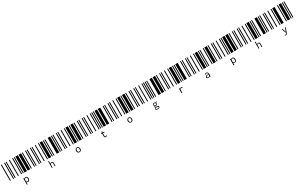

<svg xmlns="http://www.w3.org/2000/svg" viewBox="437 -3192 9687 6178"><g transform="rotate(-30 5280.0 -103.0)"><path d="M0 0V-590H30V0ZM120 0V-590H150V0ZM180 0V-590H210V0ZM300 0V-590H330V0ZM420 0V-590H450V0ZM480 0V-590H510V0ZM540 0V-590H630V0ZM660 0V-590H750V0ZM780 0V-590H810V0ZM900 0V-590H930V0ZM409 149H436V183Q442 164 456 155Q470 145 488 145Q507 145 524 155Q540 165 549 185Q559 204 559 233Q559 261 549 282Q539 303 523 313Q506 323 487 323Q472 323 459 316Q445 309 437 297V381H409ZM483 300Q503 300 517 284Q531 269 531 234Q531 202 519 185Q507 168 484 168Q463 168 450 186Q436 204 436 240Q437 269 449 284Q462 300 483 300Z M960 0V-590H990V0ZM1080 0V-590H1110V0ZM1140 0V-590H1170V0ZM1260 0V-590H1290V0ZM1380 0V-590H1410V0ZM1440 0V-590H1530V0ZM1560 0V-590H1590V0ZM1620 0V-590H1650V0ZM1740 0V-590H1830V0ZM1860 0V-590H1890V0ZM1374 72H1404V74Q1401 77 1401 79Q1400 82 1400 88V179Q1410 164 1425 154Q1440 145 1456 145Q1480 145 1494 162Q1508 179 1508 216V319H1482V217Q1482 191 1473 180Q1464 168 1450 168Q1438 168 1427 175Q1415 181 1408 194Q1400 206 1400 221V319H1374Z M1920 0V-590H1950V0ZM2040 0V-590H2070V0ZM2100 0V-590H2130V0ZM2220 0V-590H2250V0ZM2340 0V-590H2370V0ZM2400 0V-590H2490V0ZM2520 0V-590H2550V0ZM2580 0V-590H2670V0ZM2700 0V-590H2730V0ZM2820 0V-590H2850V0ZM2400 322Q2377 322 2359 311Q2342 300 2332 280Q2321 260 2321 234Q2321 208 2332 188Q2342 168 2359 157Q2377 145 2400 145Q2423 145 2440 157Q2458 168 2468 188Q2478 208 2478 234Q2478 260 2468 280Q2458 300 2440 311Q2423 322 2400 322ZM2400 300Q2414 300 2426 291Q2437 283 2444 268Q2450 252 2450 233Q2450 204 2436 186Q2422 168 2400 168Q2378 168 2364 186Q2350 204 2350 233Q2350 252 2356 268Q2363 283 2374 291Q2385 300 2400 300Z M2880 0V-590H2910V0ZM3000 0V-590H3030V0ZM3060 0V-590H3090V0ZM3180 0V-590H3210V0ZM3300 0V-590H3330V0ZM3360 0V-590H3390V0ZM3420 0V-590H3450V0ZM3480 0V-590H3570V0ZM3600 0V-590H3690V0ZM3780 0V-590H3810V0ZM3432 303Q3408 322 3378 322Q3350 322 3338 305Q3326 287 3326 249Q3326 242 3327 227L3331 171H3293V149H3332L3335 104L3364 99H3368V101Q3366 104 3365 107Q3363 110 3363 115L3359 149H3415V171H3357L3354 229Q3353 244 3353 248Q3353 278 3360 289Q3367 299 3382 299Q3393 299 3403 295Q3412 291 3424 282Z M3840 0V-590H3870V0ZM3960 0V-590H3990V0ZM4020 0V-590H4050V0ZM4140 0V-590H4170V0ZM4260 0V-590H4290V0ZM4320 0V-590H4410V0ZM4440 0V-590H4470V0ZM4500 0V-590H4590V0ZM4620 0V-590H4650V0ZM4740 0V-590H4770V0ZM4320 322Q4297 322 4279 311Q4262 300 4252 280Q4241 260 4241 234Q4241 208 4252 188Q4262 168 4279 157Q4297 145 4320 145Q4343 145 4360 157Q4378 168 4388 188Q4398 208 4398 234Q4398 260 4388 280Q4378 300 4360 311Q4343 322 4320 322ZM4320 300Q4334 300 4346 291Q4357 283 4364 268Q4370 252 4370 233Q4370 204 4356 186Q4342 168 4320 168Q4298 168 4284 186Q4270 204 4270 233Q4270 252 4276 268Q4283 283 4294 291Q4305 300 4320 300Z M4800 0V-590H4830V0ZM4920 0V-590H4950V0ZM4980 0V-590H5010V0ZM5100 0V-590H5130V0ZM5220 0V-590H5250V0ZM5280 0V-590H5310V0ZM5340 0V-590H5370V0ZM5400 0V-590H5430V0ZM5520 0V-590H5610V0ZM5640 0V-590H5730V0ZM5364 167Q5360 166 5354 166Q5336 166 5324 174Q5331 187 5331 202Q5331 219 5323 232Q5316 246 5302 254Q5289 261 5271 261Q5257 261 5245 256Q5238 264 5238 272Q5238 281 5249 285Q5261 289 5290 289Q5326 289 5339 299Q5352 310 5352 332Q5352 354 5335 368Q5317 383 5279 383Q5242 383 5222 372Q5201 361 5201 339Q5201 326 5209 316Q5216 306 5228 301Q5215 293 5215 278Q5215 263 5230 247Q5221 239 5216 227Q5212 216 5212 202Q5212 186 5219 172Q5226 158 5240 151Q5253 143 5271 143Q5298 143 5315 160Q5323 152 5333 148Q5342 144 5354 144L5360 145ZM5271 239Q5287 239 5298 228Q5308 218 5308 202Q5308 186 5298 175Q5287 165 5271 165Q5255 165 5244 175Q5234 186 5234 202Q5234 218 5244 228Q5255 239 5271 239ZM5328 336Q5328 327 5325 322Q5322 317 5312 314Q5303 312 5284 312Q5258 312 5242 307Q5233 313 5229 319Q5226 326 5226 336Q5226 349 5240 356Q5254 363 5279 363Q5304 363 5316 356Q5328 348 5328 336Z M5760 0V-590H5790V0ZM5880 0V-590H5910V0ZM5940 0V-590H5970V0ZM6060 0V-590H6090V0ZM6180 0V-590H6210V0ZM6240 0V-590H6330V0ZM6360 0V-590H6390V0ZM6420 0V-590H6450V0ZM6480 0V-590H6570V0ZM6660 0V-590H6690V0ZM6272 145Q6299 145 6317 164L6305 184L6304 188L6301 186Q6300 182 6299 180Q6297 177 6292 174Q6283 168 6270 168Q6257 168 6245 175Q6233 181 6226 195Q6218 209 6218 229V319H6191V149H6219L6218 180Q6225 164 6240 154Q6255 145 6272 145Z M6720 0V-590H6750V0ZM6840 0V-590H6870V0ZM6900 0V-590H6930V0ZM7020 0V-590H7050V0ZM7140 0V-590H7170V0ZM7200 0V-590H7290V0ZM7320 0V-590H7350V0ZM7380 0V-590H7410V0ZM7500 0V-590H7530V0ZM7560 0V-590H7650V0ZM7198 145Q7234 145 7253 164Q7272 183 7272 229V319H7243V293Q7228 323 7185 323Q7157 323 7141 310Q7125 297 7125 276Q7125 258 7137 245Q7148 232 7168 224Q7187 217 7211 217Q7232 217 7249 219Q7247 191 7234 179Q7221 167 7196 167Q7183 167 7172 172Q7160 177 7150 186L7137 169Q7161 145 7198 145ZM7188 303Q7216 303 7232 286Q7248 270 7249 240Q7232 237 7213 237Q7185 237 7168 247Q7152 256 7152 275Q7152 303 7188 303Z M7680 0V-590H7710V0ZM7800 0V-590H7830V0ZM7860 0V-590H7890V0ZM7980 0V-590H8010V0ZM8100 0V-590H8130V0ZM8160 0V-590H8190V0ZM8220 0V-590H8310V0ZM8340 0V-590H8430V0ZM8460 0V-590H8490V0ZM8580 0V-590H8610V0ZM8089 149H8116V183Q8122 164 8136 155Q8150 145 8168 145Q8187 145 8204 155Q8220 165 8229 185Q8239 204 8239 233Q8239 261 8229 282Q8219 303 8203 313Q8186 323 8167 323Q8152 323 8139 316Q8125 309 8117 297V381H8089ZM8163 300Q8183 300 8197 284Q8211 269 8211 234Q8211 202 8199 185Q8187 168 8164 168Q8143 168 8130 186Q8116 204 8116 240Q8117 269 8129 284Q8142 300 8163 300Z M8640 0V-590H8670V0ZM8760 0V-590H8790V0ZM8820 0V-590H8850V0ZM8940 0V-590H8970V0ZM9060 0V-590H9090V0ZM9120 0V-590H9210V0ZM9240 0V-590H9270V0ZM9300 0V-590H9330V0ZM9420 0V-590H9510V0ZM9540 0V-590H9570V0ZM9054 72H9084V74Q9081 77 9081 79Q9080 82 9080 88V179Q9090 164 9105 154Q9120 145 9136 145Q9160 145 9174 162Q9188 179 9188 216V319H9162V217Q9162 191 9153 180Q9144 168 9130 168Q9118 168 9107 175Q9095 181 9088 194Q9080 206 9080 221V319H9054Z M9600 0V-590H9630V0ZM9720 0V-590H9750V0ZM9780 0V-590H9810V0ZM9900 0V-590H9930V0ZM10020 0V-590H10050V0ZM10080 0V-590H10170V0ZM10260 0V-590H10290V0ZM10320 0V-590H10410V0ZM10440 0V-590H10470V0ZM10500 0V-590H10530V0ZM10152 149Q10149 164 10145 179Q10140 194 10132 219L10089 338Q10081 362 10067 373Q10053 384 10034 384Q10010 384 9995 369L10007 351L10009 348L10011 349Q10012 353 10014 355Q10016 358 10021 360Q10028 362 10036 362Q10049 362 10058 352Q10066 342 10074 320L10004 149H10032L10085 285L10107 217Q10115 191 10119 178Q10123 164 10125 149Z"/></g></svg>

Font: Libre Barcode 39 Extended Text
Style: Regular
Weight: 400
Version: Version 1.005; ttfautohint (v1.8.3)